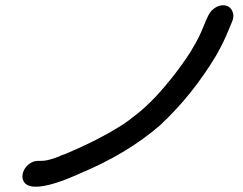

<svg xmlns="http://www.w3.org/2000/svg" viewBox="-20 -700 920 728"><path d="M115 8Q87 8 74 -6Q65 -17 65 -31Q65 -36 66 -41Q70 -60 86.5 -75Q103 -90 124 -90H134Q142 -90 145.5 -90.5Q149 -91 150 -91Q171 -94 205 -107L212 -111Q220 -114 227 -116Q354 -169 446 -228L463 -240Q472 -246 480 -253Q517 -280 547 -310Q554 -316 555.5 -318Q557 -320 558 -321L570 -333Q644 -413 703 -504L709 -515Q735 -557 753 -603Q761 -624 771 -643.5Q781 -663 800 -673Q812 -680 825 -680Q853 -680 862 -655Q865 -648 865 -640Q865 -636 864 -631Q863 -625 860 -618Q852 -600 845 -582Q829 -542 801 -492Q711 -341 588 -226Q463 -117 280 -41Q172 8 115 8Z"/></svg>

Font: Bad Comic
Style: Italic
Weight: 400
Italic angle: -11°
Designer: GGBotNet
Foundry: GGBotNet
Version: 0.95